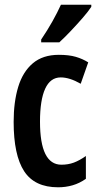

<svg xmlns="http://www.w3.org/2000/svg" viewBox="-20 -786 418 816"><path d="M227 10Q127 10 82.5 -58.5Q38 -127 38 -268Q38 -353 57.5 -417Q77 -481 119.5 -517Q162 -553 230 -553Q273 -553 302 -544.5Q331 -536 355 -521L323 -430Q276 -457 238 -457Q194 -457 172 -409Q150 -361 150 -269Q150 -86 241 -86Q270 -86 294 -95Q318 -104 345 -123V-26Q318 -7 288.5 1.5Q259 10 227 10ZM368 -757Q355 -737 331 -709.5Q307 -682 280.5 -654Q254 -626 232 -606H155V-618Q182 -658 203 -695.5Q224 -733 239 -766H368Z"/></svg>

Font: Noto Sans Gujarati UI ExtraCondensed SemiBold
Style: Regular
Weight: 600
Width: 2
Designer: Jelle Bosma - Monotype Design Team, Universal Thirst
Foundry: Monotype Imaging Inc.
Version: Version 2.106; ttfautohint (v1.8.4.7-5d5b)